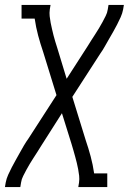

<svg xmlns="http://www.w3.org/2000/svg" viewBox="-41 -540 561 775"><path d="M-21 215 -18 197Q-15 181 -8 165.5Q-1 150 6.5 135.5Q14 121 22.5 106Q31 91 39 76.5Q47 62 55.5 47.5Q64 33 74 19L187 -156L133 -331Q122 -363 113 -396.5Q104 -430 99 -465H46V-520H163L160 -502Q158 -488 159.5 -474.5Q161 -461 163.5 -448Q166 -435 169 -422.5Q172 -410 175 -397.5Q178 -385 182 -372.5Q186 -360 190 -347L228 -222L313 -354Q320 -366 328 -378Q336 -390 343.5 -402Q351 -414 358.5 -426Q366 -438 372.5 -450.5Q379 -463 385.5 -475.5Q392 -488 394 -502L397 -520H459L456 -502Q453 -486 446 -470.5Q439 -455 431.5 -440.5Q424 -426 415.5 -411Q407 -396 398.5 -381.5Q390 -367 382 -352.5Q374 -338 364 -324L251 -149L305 26Q316 58 325 91.5Q334 125 339 160H392V215H275L278 197Q280 183 278.5 169.5Q277 156 274.5 143Q272 130 269 117.5Q266 105 262.5 92.5Q259 80 255.5 67.5Q252 55 248 42L209 -83L125 49Q118 61 110 73Q102 85 94.5 97Q87 109 79.5 121Q72 133 65.5 145.5Q59 158 52.5 170.5Q46 183 44 197L41 215Z"/></svg>

Font: Iosevka Curly Slab Light
Style: Italic
Weight: 300
Italic angle: -9°
Monospace: yes
Designer: Belleve Invis
Foundry: Belleve Invis
Version: Version 22.1.2; ttfautohint (v1.8.4)